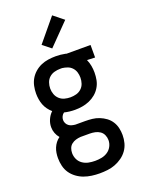

<svg xmlns="http://www.w3.org/2000/svg" viewBox="-180 -847 859 1152"><g transform="rotate(-20 250.0 -271.5)"><path d="M250 223Q225 223 199.5 219.5Q174 216 150.5 207.5Q127 199 106 183.5Q85 168 71 147.5Q57 127 51 102Q45 77 45 51Q45 35 47.5 18.5Q50 2 56.5 -13.5Q63 -29 73 -42Q83 -55 97 -65Q84 -80 77 -98.5Q70 -117 70 -137Q70 -162 80.5 -185.5Q91 -209 109 -226Q95 -238 84 -253Q73 -268 66.5 -285Q60 -302 57 -320.5Q54 -339 54 -357Q54 -381 59 -405Q64 -429 76 -449.5Q88 -470 106.5 -486Q125 -502 147 -511.5Q169 -521 193 -524.5Q217 -528 241 -528Q256 -528 271 -526.5Q286 -525 301 -522L308 -520H461V-440L410 -442Q419 -422 423 -400.5Q427 -379 427 -357Q427 -333 422.5 -309.5Q418 -286 405.5 -265Q393 -244 374.5 -228.5Q356 -213 334 -203.5Q312 -194 288.5 -190Q265 -186 241 -186Q224 -186 206.5 -188Q189 -190 173 -194Q163 -187 157.5 -176Q152 -165 152 -153Q152 -142 157 -132Q162 -122 170.5 -115.5Q179 -109 190 -106Q201 -103 212 -102H274Q297 -102 319.5 -99.5Q342 -97 363.5 -88.5Q385 -80 403.5 -66.5Q422 -53 434.5 -33.5Q447 -14 452 8.5Q457 31 457 53Q457 79 450.5 103.5Q444 128 429.5 148.5Q415 169 394 184Q373 199 349.5 208Q326 217 300.5 220Q275 223 250 223ZM241 -266Q260 -266 278.5 -271Q297 -276 311 -289Q325 -302 331 -320Q337 -338 337 -357Q337 -375 332 -391.5Q327 -408 315 -421Q303 -434 286.5 -440Q270 -446 253 -448H241Q222 -448 203.5 -443Q185 -438 171 -425.5Q157 -413 150.5 -394.5Q144 -376 144 -357Q144 -338 150.5 -320Q157 -302 171 -289Q185 -276 203.5 -271Q222 -266 241 -266ZM250 143Q271 143 291.5 139Q312 135 329.5 123.5Q347 112 357 93Q367 74 367 53Q367 36 360 20Q353 4 339 -5.5Q325 -15 308 -18.5Q291 -22 274 -22H216Q200 -21 185 -16.5Q170 -12 158 -2.5Q146 7 140.5 21.5Q135 36 135 52Q135 73 144 92Q153 111 170.5 123Q188 135 208.5 139Q229 143 250 143ZM238 -579 185 -621 305 -766 370 -714Z"/></g></svg>

Font: Iosevka SS18 Medium
Style: Regular
Weight: 500
Monospace: yes
Designer: Belleve Invis
Foundry: Belleve Invis
Version: Version 25.1.1; ttfautohint (v1.8.4)